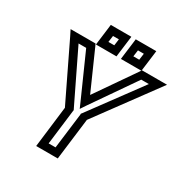

<svg xmlns="http://www.w3.org/2000/svg" viewBox="-190 -961 1083 1133"><g transform="rotate(30 351.5 -394.5)"><path d="M608 -624 353 -278 348 -272V-265L318 -25H271L300 -262L301 -269L298 -275L129 -624H181L311 -332L328 -293L354 -332L556 -624H608ZM534 -695 546 -789 549 -814H524H434H409L406 -789L394 -695L391 -670H416H506H530L524 -661L340 -395L222 -661L216 -674H202H91H46L65 -636L249 -255L218 0L215 25H240H337H362L365 0L397 -258L675 -636L703 -674H659H548H533L531 -671L534 -695ZM487 -720H447L453 -764H493L487 -720ZM364 -695 376 -789 379 -814H354H264H239L236 -789L224 -695L221 -670H246H336H361L364 -695ZM317 -720H277L283 -764H323L317 -720Z"/></g></svg>

Font: Gamestation Text Outline
Style: Italic
Weight: 400
Designer: Jonas Hecksher
Foundry: Jonas Hecksher, Playtypeª, e-types AS
Version: Version 1.003